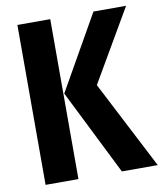

<svg xmlns="http://www.w3.org/2000/svg" viewBox="-83 -808 742 875"><g transform="rotate(-10 288.0 -370.0)"><path d="M209 -740H57V0H209ZM560 -740H409L213 -395L410 0H576L366 -407Z"/></g></svg>

Font: Glow Sans TC Compressed
Style: Bold
Weight: 700
Width: 2
Designer: Ryoko NISHIZUKA (kana, bopomofo & ideographs); Paul D. Hunt (Latin, Greek & Cyrillic); Sandoll Communications, Soo-young
Version: Version 0.93